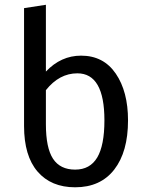

<svg xmlns="http://www.w3.org/2000/svg" viewBox="-20 -773 620 807"><path d="M320.8 -539.1Q415 -539.1 466.6 -463.6Q518.1 -388.2 518.1 -267.1Q518.1 -134.8 460.2 -60.3Q402.3 14.2 295.9 14.2Q194.8 14.2 137.9 -51.8Q81.1 -117.7 81.1 -243.2V-738.8L172.9 -752.9V-472.2Q236.3 -539.1 320.8 -539.1ZM295.9 -60.1Q358.4 -60.1 388.7 -111.1Q418.9 -162.1 418.9 -267.1Q418.9 -464.8 305.2 -464.8Q229 -464.8 172.9 -394V-251Q172.9 -151.4 202.9 -105.7Q232.9 -60.1 295.9 -60.1Z"/></svg>

Font: FiraGO
Style: Regular
Weight: 400
Designer: bBox Type
Foundry: bBox Type GmbH
Version: Version 1.001;PS 001.001;hotconv 1.0.88;makeotf.lib2.5.64775